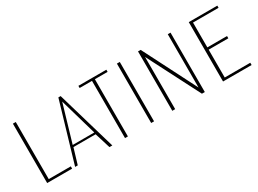

<svg xmlns="http://www.w3.org/2000/svg" viewBox="-30 -941 1866 1386"><g transform="rotate(-30 903.0 -247.5)"><path d="M76 0V-495H100V-19H284V0Z M309 0 455 -495H474L619 0H595L555 -130H370L331 0ZM373 -146H553L464 -455Z M725 0V-477H622V-495H855V-477H749V0Z M943 0V-495H967V0Z M1119 0V-495H1141L1367 -51V-495H1390V0H1366L1143 -435V0Z M1542 0V-495H1780V-477H1567V-270H1731V-251H1567V-19H1780V0Z"/></g></svg>

Font: Alumni Sans SC Thin
Style: Regular
Weight: 100
Designer: Robert E. Leuschke
Foundry: Robert E. Leuschke
Version: Version 1.018